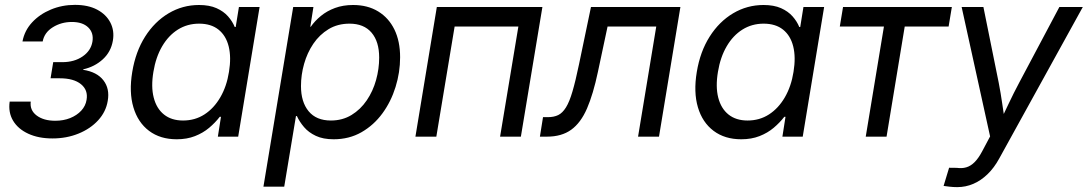

<svg xmlns="http://www.w3.org/2000/svg" viewBox="-20 -558 4441 784"><path d="M194.3 7.3Q137.2 7.3 95.5 -12Q53.7 -31.2 33.4 -65.2Q13.2 -99.1 19.5 -143.1H105.5Q101.1 -107.9 129.6 -86.4Q158.2 -64.9 205.6 -64.9Q239.3 -64.9 266.6 -75.9Q293.9 -86.9 311.8 -106.2Q329.6 -125.5 333.5 -150.4Q340.3 -189.9 310.8 -214.1Q281.2 -238.3 224.1 -238.3H186.5L197.3 -304.2H234.4Q283.2 -304.2 317.1 -327.4Q351.1 -350.6 357.4 -387.7Q363.3 -423.8 340.3 -446Q317.4 -468.3 273.4 -468.3Q230.5 -468.3 195.8 -446.8Q161.1 -425.3 154.3 -388.7H71.8Q80.1 -433.1 111.1 -466.6Q142.1 -500 187.7 -519Q233.4 -538.1 286.1 -538.1Q339.8 -538.1 376.7 -518.6Q413.6 -499 430.7 -465.8Q447.8 -432.6 440.9 -392.1Q433.1 -346.2 399.7 -315.7Q366.2 -285.2 319.8 -274.9V-272.9Q376 -264.2 402.3 -230Q428.7 -195.8 419.9 -146Q412.6 -101.6 380.9 -66.9Q349.1 -32.2 300.5 -12.5Q252 7.3 194.3 7.3Z M701.7 10.7Q634.3 10.7 588.6 -23.7Q543 -58.1 524.7 -119.9Q506.3 -181.6 520 -264.2Q533.7 -347.2 572.5 -408.4Q611.3 -469.7 668.5 -503.7Q725.6 -537.6 792.5 -537.6Q835 -537.6 864 -524.7Q893.1 -511.7 911.1 -491.2Q929.2 -470.7 938.5 -447.8H942.4L955.6 -529.3H1040L952.6 0H869.6L882.3 -81.1H877.4Q858.9 -57.1 834 -36.1Q809.1 -15.1 776.1 -2.2Q743.2 10.7 701.7 10.7ZM727.5 -65.9Q776.4 -65.9 814.9 -90.8Q853.5 -115.7 879.6 -160.6Q905.8 -205.6 915 -264.6Q924.8 -324.2 913.8 -368.4Q902.8 -412.6 872.3 -437Q841.8 -461.4 793 -461.4Q745.1 -461.4 706.5 -437.3Q668 -413.1 642.1 -368.9Q616.2 -324.7 606.4 -264.6Q596.2 -204.1 607.7 -159.4Q619.1 -114.7 649.7 -90.3Q680.2 -65.9 727.5 -65.9Z M1055.7 204.1 1177.2 -529.3H1259.8L1247.1 -448.7H1249Q1265.6 -472.7 1290.3 -492.9Q1314.9 -513.2 1347.9 -525.4Q1380.9 -537.6 1421.9 -537.6Q1481.4 -537.6 1524.4 -511.2Q1567.4 -484.9 1590.6 -437.3Q1613.8 -389.6 1613.8 -324.2Q1613.8 -262.7 1595.2 -202.9Q1576.7 -143.1 1541.5 -95Q1506.3 -46.9 1456.1 -18.1Q1405.8 10.7 1342.3 10.7Q1299.3 10.7 1269.8 -3.2Q1240.2 -17.1 1221.7 -38.8Q1203.1 -60.5 1192.4 -84H1188.5L1140.6 204.1ZM1331.1 -65.9Q1378.4 -65.9 1415.3 -88.4Q1452.1 -110.8 1477.5 -148.2Q1502.9 -185.5 1515.6 -231.2Q1528.3 -276.9 1528.3 -322.8Q1528.3 -388.2 1497.1 -424.8Q1465.8 -461.4 1407.2 -461.4Q1358.9 -461.4 1321.8 -439Q1284.7 -416.5 1259.5 -379.4Q1234.4 -342.3 1221.7 -297.1Q1209 -252 1209 -206.5Q1209 -141.6 1240.2 -103.8Q1271.5 -65.9 1331.1 -65.9Z M2194.8 -529.3 2106.9 0H2022L2096.7 -449.7H1836.4L1761.7 0H1676.3L1763.7 -529.3Z M2184.6 0 2197.3 -79.6H2216.8Q2241.7 -79.6 2259.3 -88.1Q2276.9 -96.7 2291 -119.4Q2305.2 -142.1 2317.6 -184.6Q2330.1 -227.1 2344.2 -294.9L2393.1 -529.3H2758.3L2670.9 0H2585.4L2659.7 -449.7H2460.9L2421.4 -264.2Q2402.3 -173.8 2377 -115.2Q2351.6 -56.6 2312.5 -28.3Q2273.4 0 2213.4 0Z M3006.8 10.7Q2939.5 10.7 2893.8 -23.7Q2848.1 -58.1 2829.8 -119.9Q2811.5 -181.6 2825.2 -264.2Q2838.9 -347.2 2877.7 -408.4Q2916.5 -469.7 2973.6 -503.7Q3030.8 -537.6 3097.7 -537.6Q3140.1 -537.6 3169.2 -524.7Q3198.2 -511.7 3216.3 -491.2Q3234.4 -470.7 3243.7 -447.8H3247.6L3260.7 -529.3H3345.2L3257.8 0H3174.8L3187.5 -81.1H3182.6Q3164.1 -57.1 3139.2 -36.1Q3114.3 -15.1 3081.3 -2.2Q3048.3 10.7 3006.8 10.7ZM3032.7 -65.9Q3081.5 -65.9 3120.1 -90.8Q3158.7 -115.7 3184.8 -160.6Q3210.9 -205.6 3220.2 -264.6Q3230 -324.2 3219 -368.4Q3208 -412.6 3177.5 -437Q3147 -461.4 3098.1 -461.4Q3050.3 -461.4 3011.7 -437.3Q2973.1 -413.1 2947.3 -368.9Q2921.4 -324.7 2911.6 -264.6Q2901.4 -204.1 2912.8 -159.4Q2924.3 -114.7 2954.8 -90.3Q2985.4 -65.9 3032.7 -65.9Z M3515.1 0 3589.4 -449.7H3409.2L3422.4 -529.3H3866.7L3853.5 -449.7H3674.3L3600.1 0Z M3833 201.2 3855.5 127 3887.2 127.4Q3908.2 130.4 3925.8 125.2Q3943.4 120.1 3959.2 104.5Q3975.1 88.9 3990.7 59.6L4022.9 -1L3906.7 -529.3H3995.6L4058.1 -220.2Q4066.4 -177.2 4072.5 -134.5Q4078.6 -91.8 4085 -50.3H4058.6Q4078.6 -91.8 4098.6 -134.5Q4118.7 -177.2 4141.6 -220.2L4305.7 -529.3H4401.4L4060.1 89.4Q4039.6 127 4012.7 153.1Q3985.8 179.2 3954.6 192.6Q3923.3 206.1 3888.7 206.1Q3872.1 206.1 3857.4 204.3Q3842.8 202.6 3833 201.2Z"/></svg>

Font: Inter 24pt
Style: Italic
Weight: 400
Italic angle: -9.3988°
Designer: Rasmus Andersson
Foundry: rsms
Version: Version 4.001;git-66647c0bb